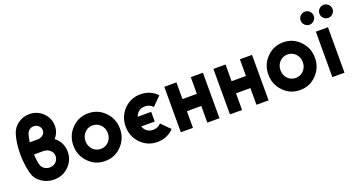

<svg xmlns="http://www.w3.org/2000/svg" viewBox="-44 -1352 3693 1984"><g transform="rotate(-20 1802.0 -360.5)"><path d="M285.3 -712Q216 -712 161.3 -672.3Q105.7 -632.3 86.7 -568.7Q59.7 -482 58 -367Q57 -308.7 63.7 -252.5Q70.3 -196.3 84 -141.7Q102 -72.7 162.7 -30.7Q223.3 12 298.7 12Q395 12 461.7 -53.3Q528.3 -119.3 528.3 -212.3Q528.3 -270.3 501.7 -317.3Q480.3 -353.3 445.3 -379.7Q456 -391.3 464.5 -404Q473 -416.7 479.3 -431Q487 -449.3 491 -468.3Q495 -487.3 495 -507.7Q495 -592.7 434 -652.3Q373.7 -712 285.3 -712ZM285.3 -578.7Q318.3 -578.7 340 -557.7Q361.7 -536.7 361.7 -506.3Q361.7 -476.7 338 -457Q313.7 -436.7 280 -436.7H192Q196 -466 202 -491.8Q208 -517.7 214.3 -532.7Q218.7 -542.7 225.2 -550.8Q231.7 -559 241.3 -565.7Q261 -578.7 285.3 -578.7ZM191 -303.3H293.3Q335.7 -303.3 365 -277.3Q395 -251.3 395 -213.7Q395 -175.3 367.7 -148Q339.7 -121.3 298.7 -121.3Q269 -121.3 244.3 -137.3Q232.3 -144.7 223.7 -154.8Q215 -165 210 -177.3Q194 -219.7 191 -303.3Z M860.7 -512Q752.3 -512 678.7 -435.3Q604.3 -359.5 604.3 -249.8Q604.3 -141 678.7 -64.7Q752.3 12 860.7 12Q968.7 12 1042.3 -64.7Q1116.7 -141.3 1116.7 -249.8Q1116.7 -359.3 1042.3 -435.3Q968.7 -512 860.7 -512ZM860.8 -378.7Q913.3 -378.7 948.3 -341.3Q983.3 -304 983.3 -249.9Q983.3 -196.3 948.3 -158.5Q913.3 -121.3 860.8 -121.3Q807.7 -121.3 772.7 -158.5Q737.7 -196.3 737.7 -249.9Q737.7 -304 772.7 -341.3Q807.7 -378.7 860.8 -378.7Z M1435.7 -512Q1327.3 -512 1253 -436Q1179.3 -359.3 1179.3 -250Q1179.3 -141 1253 -64.7Q1327.3 12 1435.7 12Q1542.7 12 1617 -64.3L1523.3 -159Q1487.7 -121.3 1435.7 -121.3Q1392 -121.3 1361.7 -148Q1340.7 -167.7 1331.3 -196.7H1479.3V-303.3H1331.3Q1340.7 -332.3 1361.7 -352Q1392 -378.7 1435.7 -378.7Q1487.7 -378.7 1523.3 -341L1617 -435.7Q1542.7 -512 1435.7 -512Z M1695 0H1828.3V-183.3H1986.3V0H2119.7V-500H1986.3V-316.7H1828.3V-500H1695Z M2235 0H2368.3V-183.3H2526.3V0H2659.7V-500H2526.3V-316.7H2368.3V-500H2235Z M3004.7 -512Q2896.3 -512 2822.7 -435.3Q2748.3 -359.5 2748.3 -249.8Q2748.3 -141 2822.7 -64.7Q2896.3 12 3004.7 12Q3112.7 12 3186.3 -64.7Q3260.7 -141.3 3260.7 -249.8Q3260.7 -359.3 3186.3 -435.3Q3112.7 -512 3004.7 -512ZM3004.8 -378.7Q3057.3 -378.7 3092.3 -341.3Q3127.3 -304 3127.3 -249.9Q3127.3 -196.3 3092.3 -158.5Q3057.3 -121.3 3004.8 -121.3Q2951.7 -121.3 2916.7 -158.5Q2881.7 -196.3 2881.7 -249.9Q2881.7 -304 2916.7 -341.3Q2951.7 -378.7 3004.8 -378.7Z M3361.3 0H3494.7V-500H3361.3ZM3325 -733.3Q3295.3 -733.3 3274.3 -712.3Q3253 -691 3253 -661.3Q3253 -632 3274.3 -610.7Q3295.7 -589.3 3325 -589.3Q3354.3 -589.3 3375.7 -610.7Q3397 -632 3397 -661.3Q3397 -691 3375.7 -712.3Q3354.7 -733.3 3325 -733.3ZM3531.7 -733.3Q3501.7 -733.3 3480.7 -712.3Q3459.7 -691.3 3459.7 -661.3Q3459.7 -631.7 3480.7 -610.7Q3502 -589.3 3531.7 -589.3Q3561 -589.3 3582.3 -610.7Q3603.7 -632 3603.7 -661.3Q3603.7 -691 3582.3 -712.3Q3561.3 -733.3 3531.7 -733.3Z"/></g></svg>

Font: Unageo Variable
Style: Regular
Weight: 300
Designer: Richard Sepsi
Foundry: Richard Sepsi
Version: Version 2.200